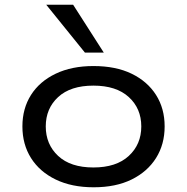

<svg xmlns="http://www.w3.org/2000/svg" viewBox="-20 -785 793 814"><path d="M377 9Q284 9 216 -24Q148 -57 111.5 -115Q75 -173 75 -249Q75 -325 111.5 -382.5Q148 -440 216 -472.5Q284 -505 376 -505Q471 -505 538 -472.5Q605 -440 641.5 -382.5Q678 -325 678 -249Q678 -173 641.5 -115Q605 -57 538 -24Q471 9 377 9ZM376 -75Q473 -75 526 -124Q579 -173 579 -249Q579 -325 526 -373.5Q473 -422 376 -422Q279 -422 226.5 -373.5Q174 -325 174 -249Q174 -173 226.5 -124Q279 -75 376 -75ZM340 -562 176 -765H290L420 -562Z"/></svg>

Font: Nunito Sans 7pt Expanded
Style: Regular
Weight: 400
Width: 7
Designer: Vernon Adams
Foundry: Vernon Adams
Version: Version 3.101;gftools[0.9.27]